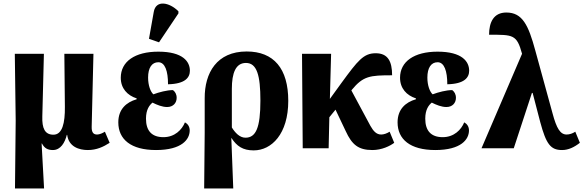

<svg xmlns="http://www.w3.org/2000/svg" viewBox="-20 -841 3309 1089"><path d="M65 228H230L216 -27H218C232 0 251 10 280 10C324 10 348 -32 359 -76H361C370 -8 429 10 478 10C528 10 566 -8 602 -31L575 -94C562 -86 545 -78 531 -78C513 -78 499 -86 500 -122L510 -536H345L348 -235C349 -144 334 -77 283 -77C234 -77 218 -114 220 -180L229 -536H64L69 -157Z M882 -601 992 -765V-777C941 -828 864 -844 852 -773L825 -621ZM865 10C1012 10 1056 -51 1056 -101C1056 -124 1044 -139 1029 -147C1012 -105 971 -63 907 -63C841 -63 808 -99 808 -168C808 -220 828 -245 845 -259C871 -246 900 -234 928 -234C962 -234 982 -257 982 -286C982 -307 973 -321 961 -330C927 -330 882 -318 850 -306C834 -320 820 -356 820 -401C820 -456 841 -488 878 -488C916 -488 933 -438 933 -363C1030 -365 1057 -401 1057 -440C1057 -491 1018 -548 878 -548C745 -548 665 -492 665 -400C665 -340 702 -300 755 -283V-278C696 -261 651 -221 651 -147C651 -51 722 10 865 10Z M1138 228H1303L1292 -58H1293C1323 -12 1357 12 1419 12C1520 12 1615 -81 1615 -269C1615 -452 1533 -549 1379 -549C1210 -549 1140 -428 1141 -283V-89ZM1372 -60C1339 -60 1313 -89 1295 -118V-337C1295 -427 1317 -484 1375 -484C1437 -484 1457 -414 1457 -271C1457 -115 1431 -60 1372 -60Z M1697 0H1844L1848 -176L1883 -219L1941 -97C1976 -21 2012 10 2092 10C2146 10 2192 -13 2216 -31L2190 -94C2174 -84 2157 -78 2142 -78C2115 -78 2098 -97 2081 -127L1973 -328L1975 -331C2040 -410 2078 -414 2204 -414C2204 -493 2180 -539 2111 -539C2042 -539 2010 -498 1917 -371L1851 -280L1858 -536H1693Z M2449 10C2596 10 2640 -51 2640 -101C2640 -124 2628 -139 2613 -147C2596 -105 2555 -63 2491 -63C2425 -63 2392 -99 2392 -168C2392 -220 2412 -245 2429 -259C2455 -246 2484 -234 2512 -234C2546 -234 2566 -257 2566 -286C2566 -307 2557 -321 2545 -330C2511 -330 2466 -318 2434 -306C2418 -320 2404 -356 2404 -401C2404 -456 2425 -488 2462 -488C2500 -488 2517 -438 2517 -363C2614 -365 2641 -401 2641 -440C2641 -491 2602 -548 2462 -548C2329 -548 2249 -492 2249 -400C2249 -340 2286 -300 2339 -283V-278C2280 -261 2235 -221 2235 -147C2235 -51 2306 10 2449 10Z M2711 0H2894L2997 -314H3001L3044 -149C3078 -23 3103 10 3168 10C3204 10 3237 -6 3269 -31L3243 -94C3228 -84 3210 -78 3194 -78C3158 -78 3137 -112 3114 -198L3016 -555C2977 -699 2943 -770 2852 -770C2780 -770 2754 -715 2754 -644C2890 -644 2911 -646 2941 -536Z"/></svg>

Font: Noto Serif Condensed ExtraBold
Style: Regular
Weight: 800
Width: 3
Designer: Monotype Design Team
Foundry: Monotype Imaging Inc.
Version: Version 2.013